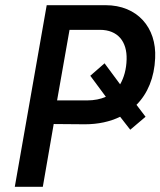

<svg xmlns="http://www.w3.org/2000/svg" viewBox="-20 -720 618 740"><path d="M482 -220 541 -270 506 -316C549 -359 575 -421 578 -496C584 -614 509 -700 387 -700H160L37 0H145L187 -242L307 -241C358 -241 404 -251 443 -270ZM200 -333 248 -605H365C434 -605 470 -560 468 -491C467 -453 458 -421 443 -395L383 -476L328 -428L388 -347C368 -338 343 -333 316 -333Z"/></svg>

Font: Fixel Text 20240404 Medium
Style: Italic
Weight: 500
Width: 4
Italic angle: -10°
Designer: AlfaBravo + MacPaw
Foundry: Kyrylo Tkachov, Marchela Mozhyna, Serhii Makarenko, Maria Weinstein, Zakhar Kryvoshyya
Version: Version 1.211;Glyphs 3.2 (3225)